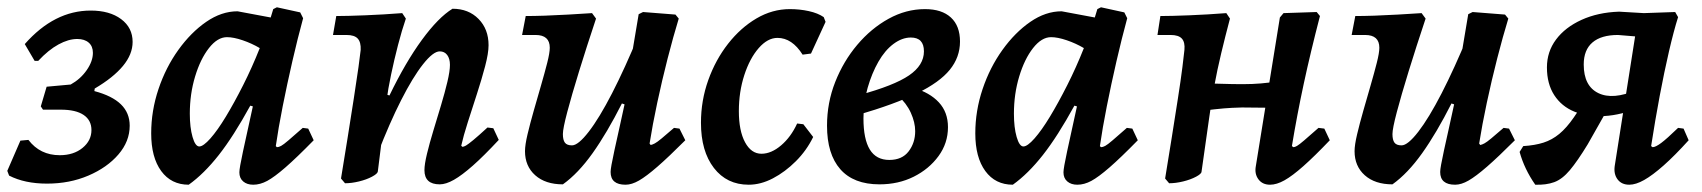

<svg xmlns="http://www.w3.org/2000/svg" viewBox="-20 -495 4672 527"><path d="M109 9Q48 9 5 -13L0 -26L36 -109L58 -111Q90 -69 144 -69Q182 -69 206.5 -89Q231 -109 231 -138Q231 -165 209.5 -179.5Q188 -194 147 -194H98L92 -203L108 -257L174 -263Q201 -278 218 -302.5Q235 -327 235 -350Q235 -368 223.5 -378Q212 -388 192 -388Q168 -388 140.5 -373Q113 -358 85 -328H75L48 -374Q129 -466 229 -466Q281 -466 312.5 -442.5Q344 -419 344 -380Q344 -346 317.5 -314Q291 -282 240 -252L239 -245Q288 -232 312 -208.5Q336 -185 336 -150Q336 -107 305 -71Q274 -35 222.5 -13Q171 9 109 9Z M740 -91Q745 -91 751.5 -94.5Q758 -98 772 -110Q786 -122 811 -144L826 -142L841 -110Q794 -62 763.5 -35.5Q733 -9 713.5 1.5Q694 12 675 12Q658 12 647.5 3Q637 -6 637 -22Q637 -33 647 -79.5Q657 -126 674 -203L667 -205Q621 -121 580.5 -69.5Q540 -18 498 12Q450 12 422.5 -25.5Q395 -63 395 -129Q395 -191 415 -250.5Q435 -310 469.5 -358Q504 -406 546 -435Q588 -464 632 -464L723 -447L730 -470L740 -475L804 -461L812 -445Q797 -390 782.5 -327Q768 -264 756 -203.5Q744 -143 737 -94ZM527 -93Q538 -93 557.5 -115Q577 -137 600 -175Q623 -213 647.5 -261.5Q672 -310 693 -363Q671 -376 646 -384.5Q621 -393 603 -393Q577 -393 553.5 -363Q530 -333 515.5 -285Q501 -237 501 -183Q501 -145 508.5 -119Q516 -93 527 -93Z M1187 11Q1145 11 1145 -28Q1145 -44 1152 -73Q1159 -102 1169.5 -136.5Q1180 -171 1190.5 -206Q1201 -241 1208 -270.5Q1215 -300 1215 -317Q1215 -334 1207.5 -344Q1200 -354 1187 -354Q1169 -354 1141 -318.5Q1113 -283 1081 -220Q1049 -157 1017 -74L1028 -239L1049 -233Q1093 -324 1138 -385.5Q1183 -447 1222 -471Q1266 -471 1293.5 -443Q1321 -415 1321 -371Q1321 -349 1311.5 -313Q1302 -277 1289 -237Q1276 -197 1264 -159.5Q1252 -122 1246 -95L1249 -92Q1253 -92 1259 -95.5Q1265 -99 1279 -110.5Q1293 -122 1318 -145L1334 -143L1349 -111Q1308 -67 1278 -40.5Q1248 -14 1226 -1.5Q1204 11 1187 11ZM927 8 916 -5Q925 -59 934 -116Q943 -173 951 -224Q959 -275 964 -311Q969 -347 970 -358Q971 -379 962 -389Q953 -399 931 -399H894L903 -451Q932 -451 982.5 -453Q1033 -455 1084 -459L1094 -444Q1083 -412 1072.5 -371.5Q1062 -331 1053.5 -290.5Q1045 -250 1041 -219L1030 -128L1017 -24Q1016 -18 1001 -10Q986 -2 965.5 3Q945 8 927 8Z M1525 11Q1477 11 1449 -14Q1421 -39 1421 -80Q1421 -97 1428 -126.5Q1435 -156 1445 -191Q1455 -226 1465 -260.5Q1475 -295 1482 -322.5Q1489 -350 1489 -364Q1489 -399 1450 -399H1413L1423 -451Q1445 -451 1475.5 -452Q1506 -453 1540 -455Q1574 -457 1605 -459L1616 -444Q1590 -366 1569.5 -299.5Q1549 -233 1537 -187.5Q1525 -142 1525 -127Q1525 -111 1530.5 -103.5Q1536 -96 1550 -96Q1567 -96 1596 -133.5Q1625 -171 1660 -239Q1695 -307 1733 -399L1711 -203L1687 -211Q1646 -130 1606.5 -74.5Q1567 -19 1525 11ZM1697 12Q1656 12 1656 -23Q1656 -29 1658.5 -43Q1661 -57 1666.5 -82.5Q1672 -108 1681 -148Q1690 -188 1702 -244L1706 -295L1733 -456L1745 -462L1834 -455L1843 -444Q1828 -395 1812.5 -334.5Q1797 -274 1784 -213Q1771 -152 1763 -101L1766 -97Q1771 -98 1777.5 -101.5Q1784 -105 1796 -115Q1808 -125 1830 -144L1845 -142L1861 -110Q1815 -64 1784.5 -37.5Q1754 -11 1734 0.5Q1714 12 1697 12Z M2114 -391Q2087 -391 2062.5 -363Q2038 -335 2023 -289Q2008 -243 2008 -190Q2008 -136 2025 -104.5Q2042 -73 2070 -73Q2097 -73 2124 -96Q2151 -119 2168 -156L2185 -154L2212 -119Q2194 -82 2164.5 -52.5Q2135 -23 2101.5 -5.5Q2068 12 2035 12Q1975 12 1939.5 -34Q1904 -80 1904 -158Q1904 -219 1924 -275Q1944 -331 1978.5 -375Q2013 -419 2056.5 -444.5Q2100 -470 2148 -470Q2175 -470 2200 -464.5Q2225 -459 2241 -448L2246 -435L2206 -348L2183 -345Q2154 -391 2114 -391Z M2394 11Q2323 11 2286.5 -30.5Q2250 -72 2250 -150Q2250 -213 2272.5 -270Q2295 -327 2333 -372Q2371 -417 2419 -443.5Q2467 -470 2519 -470Q2565 -470 2590 -447Q2615 -424 2615 -381Q2615 -338 2587 -303.5Q2559 -269 2497.5 -239Q2436 -209 2333 -179L2338 -234Q2434 -260 2475 -288Q2516 -316 2516 -354Q2516 -392 2480 -392Q2456 -392 2432.5 -374.5Q2409 -357 2391 -325.5Q2373 -294 2361.5 -254Q2350 -214 2350 -170Q2350 -113 2367.5 -84.5Q2385 -56 2421 -56Q2456 -56 2474 -79.5Q2492 -103 2492 -135Q2492 -159 2480 -185.5Q2468 -212 2444 -233L2487 -254Q2532 -241 2557 -214Q2582 -187 2582 -146Q2582 -102 2556 -66.5Q2530 -31 2488 -10Q2446 11 2394 11Z M3002 -91Q3007 -91 3013.5 -94.5Q3020 -98 3034 -110Q3048 -122 3073 -144L3088 -142L3103 -110Q3056 -62 3025.5 -35.5Q2995 -9 2975.5 1.5Q2956 12 2937 12Q2920 12 2909.5 3Q2899 -6 2899 -22Q2899 -33 2909 -79.5Q2919 -126 2936 -203L2929 -205Q2883 -121 2842.5 -69.5Q2802 -18 2760 12Q2712 12 2684.5 -25.5Q2657 -63 2657 -129Q2657 -191 2677 -250.5Q2697 -310 2731.5 -358Q2766 -406 2808 -435Q2850 -464 2894 -464L2985 -447L2992 -470L3002 -475L3066 -461L3074 -445Q3059 -390 3044.5 -327Q3030 -264 3018 -203.5Q3006 -143 2999 -94ZM2789 -93Q2800 -93 2819.5 -115Q2839 -137 2862 -175Q2885 -213 2909.5 -261.5Q2934 -310 2955 -363Q2933 -376 2908 -384.5Q2883 -393 2865 -393Q2839 -393 2815.5 -363Q2792 -333 2777.5 -285Q2763 -237 2763 -183Q2763 -145 2770.5 -119Q2778 -93 2789 -93Z M3189 8 3178 -5Q3187 -59 3196 -116Q3205 -173 3213 -224Q3221 -275 3225.5 -311Q3230 -347 3231 -358Q3233 -379 3224 -389Q3215 -399 3193 -399H3157L3165 -451Q3194 -451 3244.5 -453Q3295 -455 3346 -459L3356 -444Q3343 -395 3332 -349Q3321 -303 3313 -259.5Q3305 -216 3299 -172L3278 -24Q3278 -18 3263 -10Q3248 -2 3227.5 3Q3207 8 3189 8ZM3262 -189 3274 -266Q3304 -266 3333 -265Q3362 -264 3391 -264Q3418 -264 3441 -266Q3464 -268 3500 -273L3490 -199L3389 -200Q3382 -200 3361.5 -199Q3341 -198 3314 -195Q3287 -192 3262 -189ZM3615 -142 3630 -110Q3588 -66 3557.5 -39Q3527 -12 3505.5 0Q3484 12 3466 12Q3445 12 3434 -3Q3423 -18 3427 -39L3493 -447L3503 -459L3594 -462L3603 -451Q3577 -351 3558.5 -265Q3540 -179 3526 -94L3530 -91Q3534 -91 3540 -94.5Q3546 -98 3559.5 -109.5Q3573 -121 3599 -144Z M3802 11Q3754 11 3726 -14Q3698 -39 3698 -80Q3698 -97 3705 -126.5Q3712 -156 3722 -191Q3732 -226 3742 -260.5Q3752 -295 3759 -322.5Q3766 -350 3766 -364Q3766 -399 3727 -399H3690L3700 -451Q3722 -451 3752.5 -452Q3783 -453 3817 -455Q3851 -457 3882 -459L3893 -444Q3867 -366 3846.5 -299.5Q3826 -233 3814 -187.5Q3802 -142 3802 -127Q3802 -111 3807.5 -103.5Q3813 -96 3827 -96Q3844 -96 3873 -133.5Q3902 -171 3937 -239Q3972 -307 4010 -399L3988 -203L3964 -211Q3923 -130 3883.5 -74.5Q3844 -19 3802 11ZM3974 12Q3933 12 3933 -23Q3933 -29 3935.5 -43Q3938 -57 3943.5 -82.5Q3949 -108 3958 -148Q3967 -188 3979 -244L3983 -295L4010 -456L4022 -462L4111 -455L4120 -444Q4105 -395 4089.5 -334.5Q4074 -274 4061 -213Q4048 -152 4040 -101L4043 -97Q4048 -98 4054.5 -101.5Q4061 -105 4073 -115Q4085 -125 4107 -144L4122 -142L4138 -110Q4092 -64 4061.5 -37.5Q4031 -11 4011 0.5Q3991 12 3974 12Z M4452 12Q4431 12 4420 -2.5Q4409 -17 4412 -39L4474 -433L4506 -392L4421 -399Q4375 -399 4351 -378.5Q4327 -358 4327 -318Q4327 -259 4367 -239.5Q4407 -220 4472 -248L4483 -201Q4430 -179 4383.5 -176.5Q4337 -174 4301.5 -188.5Q4266 -203 4246 -234Q4226 -265 4226 -310Q4226 -353 4251 -386.5Q4276 -420 4321 -440.5Q4366 -461 4424 -463L4492 -459L4578 -462L4586 -448Q4574 -410 4561 -354Q4548 -298 4535.5 -231.5Q4523 -165 4512 -94L4516 -91Q4524 -91 4539.5 -102.5Q4555 -114 4586 -144L4601 -142L4615 -110Q4577 -68 4546.5 -41Q4516 -14 4493 -1Q4470 12 4452 12ZM4194 12Q4164 -31 4151 -78L4161 -94Q4193 -96 4216.5 -103.5Q4240 -111 4260 -127.5Q4280 -144 4300 -173L4339 -231L4402 -212L4338 -99Q4310 -53 4289 -28Q4268 -3 4246 5Q4224 13 4194 12Z"/></svg>

Font: Alegreya SemiBold
Style: Italic
Weight: 600
Italic angle: -7°
Designer: Juan Pablo del Peral
Foundry: Huerta Tipografica
Version: Version 2.009